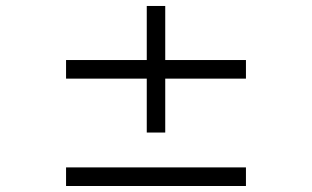

<svg xmlns="http://www.w3.org/2000/svg" viewBox="-20 -620 1040 640"><path d="M200.2 0V-62H799.8V0ZM530.8 -357.9V-178.2H469.2V-357.9H200.2V-419.9H469.2V-600.1H530.8V-419.9H799.8V-357.9Z"/></svg>

Font: Charis SIL Am
Style: Bold
Weight: 700
Foundry: SIL International
Version: Version 5.000